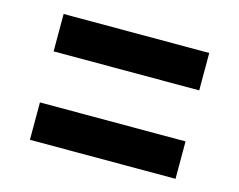

<svg xmlns="http://www.w3.org/2000/svg" viewBox="-67 -638 754 605"><g transform="rotate(15 310.0 -335.0)"><path d="M72.5 -417.5H547.5V-539.5H72.5ZM72.5 -129H547.5V-251H72.5Z"/></g></svg>

Font: Monaspace Argon
Style: Bold
Weight: 700
Designer: Riley Cran & the Lettermatic Team
Foundry: Lettermatic
Version: Version 1.000 (Monaspace Argon)